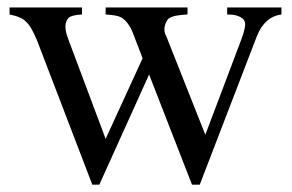

<svg xmlns="http://www.w3.org/2000/svg" viewBox="-20 -485 791 520"><path d="M742.2 -445.8V-464.8H595.2V-445.8Q611.3 -445.8 620.8 -442.9Q630.4 -439.9 635.5 -436Q640.6 -432.1 642.3 -427.5Q644 -422.9 644 -419.9Q644 -405.3 632.8 -376L536.1 -120.1L430.2 -387.2Q426.3 -393.6 425.5 -400.6Q424.8 -407.7 426.3 -414.3Q427.7 -420.9 430.4 -426Q433.1 -431.2 436 -434.1Q443.4 -439.9 456.3 -442.4Q469.2 -444.8 487.8 -445.8V-464.8H266.1V-445.8Q281.7 -444.8 292.2 -442.9Q302.7 -440.9 308.1 -438Q328.1 -425.8 339.8 -396L366.2 -327.1L266.1 -108.9L166 -376Q156.7 -399.4 157.2 -414.1Q157.7 -428.7 166 -437Q174.8 -444.3 202.1 -445.8V-464.8H5.9V-445.8Q21.5 -442.9 33.2 -437.7Q44.9 -432.6 50.8 -425.8Q58.6 -418.9 65.4 -406.7Q72.3 -394.5 80.1 -376L230 15.1H249L383.8 -283.2L500 15.1H521L675.8 -387.2Q696.8 -439.9 742.2 -445.8Z"/></svg>

Font: Galatia SIL
Style: Regular
Weight: 400
Designer: Development by SIL's NRSI team
Version: Version 2.1